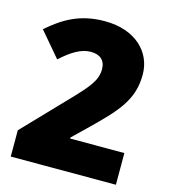

<svg xmlns="http://www.w3.org/2000/svg" viewBox="-108 -861 789 896"><g transform="rotate(15 286.0 -413.0)"><path d="M27 -51H535V-204H273V-209L333 -267C460 -390 523 -456 523 -580C523 -687 438 -775 289 -775C165 -775 90 -726 18 -664L119 -545C168 -590 215 -620 262 -620C306 -620 333 -598 333 -555C333 -500 301 -463 214 -373L27 -178Z"/></g></svg>

Font: Noto Sans Tamil UI Black
Style: Regular
Weight: 900
Designer: Jelle Bosma - Monotype Design Team
Foundry: Monotype Imaging Inc.
Version: Version 2.004